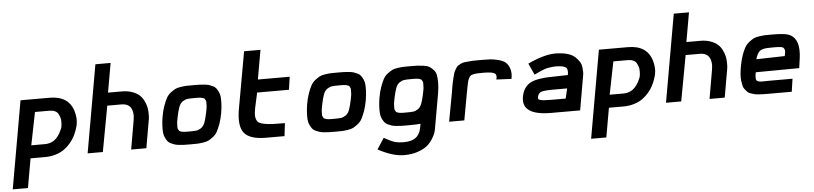

<svg xmlns="http://www.w3.org/2000/svg" viewBox="-82 -1067 6933 1635"><g transform="rotate(-5 3384.0 -250.0)"><path d="M-30 250 102 -500H350Q516 -500 554 -362Q570 -304 561 -256Q561 -253 558 -240.5Q555 -228 546.5 -204Q538 -180 524.5 -153.5Q511 -127 488 -99.5Q465 -72 435.5 -50Q406 -28 362.5 -14Q319 0 268 0H144L100 250ZM160 -110H278Q371 -110 417 -213Q429 -239 429 -244V-245Q431 -254 431.5 -262Q432 -270 432.5 -289Q433 -308 428 -323.5Q423 -339 414.5 -355.5Q406 -372 386.5 -381Q367 -390 340 -390H216Z M632 0 764 -750H894L850 -500H968Q1018 -500 1056.5 -486Q1095 -472 1117 -452Q1139 -432 1153 -404Q1167 -376 1172.5 -352.5Q1178 -329 1179 -302.5Q1180 -276 1179 -266Q1178 -256 1177 -247L1134 0H1004L1047 -247L1051 -285Q1050 -380 973 -389L958 -390H834L762 0Z M1507 0Q1477 0 1460 -0.5Q1443 -1 1417.5 -3.5Q1392 -6 1378 -10.5Q1364 -15 1345.5 -23.5Q1327 -32 1317.5 -45Q1308 -58 1298.5 -77.5Q1289 -97 1287 -122Q1285 -147 1286.5 -180.5Q1288 -214 1295 -256Q1304 -307 1318 -346Q1332 -385 1346 -411Q1360 -437 1383 -454.5Q1406 -472 1423 -481Q1440 -490 1471.5 -494.5Q1503 -499 1521.5 -499.5Q1540 -500 1578 -500Q1581 -500 1583 -500Q1613 -500 1630 -499.5Q1647 -499 1672.5 -496.5Q1698 -494 1712 -489.5Q1726 -485 1744.5 -476.5Q1763 -468 1772.5 -455Q1782 -442 1791.5 -422.5Q1801 -403 1803 -378Q1805 -353 1803.5 -319.5Q1802 -286 1795 -244Q1786 -193 1772 -154Q1758 -115 1744 -89Q1730 -63 1707 -45.5Q1684 -28 1667 -19Q1650 -10 1618.5 -5.5Q1587 -1 1568.5 -0.5Q1550 0 1512 0Q1509 0 1507 0ZM1511 -110Q1553 -110 1572 -112.5Q1591 -115 1612 -129Q1633 -143 1644.5 -173Q1656 -203 1667 -256Q1671 -277 1674 -293Q1677 -309 1676.5 -322.5Q1676 -336 1677 -345.5Q1678 -355 1673 -362.5Q1668 -370 1666.5 -374.5Q1665 -379 1655 -382Q1645 -385 1642 -386.5Q1639 -388 1624 -389Q1609 -390 1604 -390Q1599 -390 1579 -390Q1537 -390 1518 -387.5Q1499 -385 1478 -371Q1457 -357 1445.5 -327Q1434 -297 1423 -244Q1419 -223 1416 -207Q1413 -191 1413.5 -177.5Q1414 -164 1413 -154.5Q1412 -145 1417 -137.5Q1422 -130 1423.5 -125.5Q1425 -121 1435 -118Q1445 -115 1448 -113.5Q1451 -112 1466 -111Q1481 -110 1486 -110Q1491 -110 1511 -110Z M2158 0Q2019 0 1971 -60Q1923 -120 1948 -263L2035 -750H2175L2131 -500H2403L2387 -390H2115L2086 -257Q2080 -222 2079.5 -200Q2079 -178 2087 -160Q2095 -142 2109.5 -133.5Q2124 -125 2156 -119Q2188 -113 2226.5 -111.5Q2265 -110 2328 -110L2315 0Z M2743 0Q2713 0 2696 -0.5Q2679 -1 2653.5 -3.5Q2628 -6 2614 -10.5Q2600 -15 2581.5 -23.5Q2563 -32 2553.5 -45Q2544 -58 2534.5 -77.5Q2525 -97 2523 -122Q2521 -147 2522.5 -180.5Q2524 -214 2531 -256Q2540 -307 2554 -346Q2568 -385 2582 -411Q2596 -437 2619 -454.5Q2642 -472 2659 -481Q2676 -490 2707.5 -494.5Q2739 -499 2757.5 -499.5Q2776 -500 2814 -500Q2817 -500 2819 -500Q2849 -500 2866 -499.5Q2883 -499 2908.5 -496.5Q2934 -494 2948 -489.5Q2962 -485 2980.5 -476.5Q2999 -468 3008.5 -455Q3018 -442 3027.5 -422.5Q3037 -403 3039 -378Q3041 -353 3039.5 -319.5Q3038 -286 3031 -244Q3022 -193 3008 -154Q2994 -115 2980 -89Q2966 -63 2943 -45.5Q2920 -28 2903 -19Q2886 -10 2854.5 -5.5Q2823 -1 2804.5 -0.5Q2786 0 2748 0Q2745 0 2743 0ZM2747 -110Q2789 -110 2808 -112.5Q2827 -115 2848 -129Q2869 -143 2880.5 -173Q2892 -203 2903 -256Q2907 -277 2910 -293Q2913 -309 2912.5 -322.5Q2912 -336 2913 -345.5Q2914 -355 2909 -362.5Q2904 -370 2902.5 -374.5Q2901 -379 2891 -382Q2881 -385 2878 -386.5Q2875 -388 2860 -389Q2845 -390 2840 -390Q2835 -390 2815 -390Q2773 -390 2754 -387.5Q2735 -385 2714 -371Q2693 -357 2681.5 -327Q2670 -297 2659 -244Q2655 -223 2652 -207Q2649 -191 2649.5 -177.5Q2650 -164 2649 -154.5Q2648 -145 2653 -137.5Q2658 -130 2659.5 -125.5Q2661 -121 2671 -118Q2681 -115 2684 -113.5Q2687 -112 2702 -111Q2717 -110 2722 -110Q2727 -110 2747 -110Z M3317 250Q3219 250 3094 182L3155 88Q3163 92 3180.5 101.5Q3198 111 3205.5 114.5Q3213 118 3228.5 124.5Q3244 131 3255.5 133.5Q3267 136 3284 138Q3301 140 3320 140Q3386 140 3421 116Q3456 92 3469 42L3478 -4Q3450 0 3361 0Q3331 0 3314 -0.5Q3297 -1 3271.5 -3.5Q3246 -6 3232 -10.5Q3218 -15 3199.5 -23.5Q3181 -32 3171.5 -45Q3162 -58 3152.5 -77.5Q3143 -97 3141 -122Q3139 -147 3140.5 -180.5Q3142 -214 3149 -256Q3158 -307 3172 -346Q3186 -385 3200 -411Q3214 -437 3237 -454.5Q3260 -472 3277 -481Q3294 -490 3325.5 -494.5Q3357 -499 3375.5 -499.5Q3394 -500 3432 -500Q3435 -500 3437 -500Q3476 -500 3497 -499Q3518 -498 3549 -493.5Q3580 -489 3595.5 -479.5Q3611 -470 3629 -451.5Q3647 -433 3652.5 -406.5Q3658 -380 3658 -339.5Q3658 -299 3649 -247L3597 48Q3594 66 3588 84.5Q3582 103 3562 135Q3542 167 3514 190.5Q3486 214 3434 232Q3382 250 3317 250ZM3365 -110Q3407 -110 3426 -112.5Q3445 -115 3466 -129Q3487 -143 3498.5 -173Q3510 -203 3521 -256Q3525 -277 3528 -293Q3531 -309 3530.5 -322.5Q3530 -336 3531 -345.5Q3532 -355 3527 -362.5Q3522 -370 3520.5 -374.5Q3519 -379 3509 -382Q3499 -385 3496 -386.5Q3493 -388 3478 -389Q3463 -390 3458 -390Q3453 -390 3433 -390Q3391 -390 3372 -387.5Q3353 -385 3332 -371Q3311 -357 3299.5 -327Q3288 -297 3277 -244Q3273 -223 3270 -207Q3267 -191 3267.5 -177.5Q3268 -164 3267 -154.5Q3266 -145 3271 -137.5Q3276 -130 3277.5 -125.5Q3279 -121 3289 -118Q3299 -115 3302 -113.5Q3305 -112 3320 -111Q3335 -110 3340 -110Q3345 -110 3365 -110Z M3722 0 3767 -243Q3775 -291 3778.5 -312.5Q3782 -334 3790.5 -366.5Q3799 -399 3802.5 -410.5Q3806 -422 3818 -442Q3830 -462 3836 -467Q3842 -472 3861.5 -482Q3881 -492 3893.5 -493Q3906 -494 3936 -497Q3966 -500 3988.5 -500Q4011 -500 4055 -500Q4094 -500 4119.5 -498.5Q4145 -497 4185 -487Q4225 -477 4246.5 -459Q4268 -441 4280.5 -404.5Q4293 -368 4283 -317L4154 -323Q4166 -363 4143.5 -376.5Q4121 -390 4050 -390H4048Q4013 -390 3995 -389Q3977 -388 3960 -384Q3943 -380 3936 -372.5Q3929 -365 3922 -351Q3915 -337 3911 -317.5Q3907 -298 3901 -269Q3900 -262 3899.5 -258.5Q3899 -255 3897.5 -248.5Q3896 -242 3895 -237L3852 0Z M4594 1Q4467 1 4409.5 -38.5Q4352 -78 4367 -159Q4383 -241 4443.5 -273Q4504 -305 4640 -305L4764 -308Q4774 -357 4752.5 -373.5Q4731 -390 4669 -390Q4648 -390 4629 -387.5Q4610 -385 4597 -382.5Q4584 -380 4566.5 -373.5Q4549 -367 4540 -363Q4531 -359 4511 -349.5Q4491 -340 4482 -336L4437 -434Q4578 -500 4673 -500Q4730 -500 4772.5 -488Q4815 -476 4838 -455.5Q4861 -435 4875.5 -412.5Q4890 -390 4893 -364.5Q4896 -339 4896 -322.5Q4896 -306 4893 -292L4842 1ZM4604 -110H4728L4748 -195H4630Q4555 -195 4528.5 -186.5Q4502 -178 4495 -147Q4492 -136 4494 -129Q4496 -122 4509 -118Q4522 -114 4544.5 -112Q4567 -110 4604 -110Z M4914 250 5046 -500H5294Q5460 -500 5498 -362Q5514 -304 5505 -256Q5505 -253 5502 -240.5Q5499 -228 5490.5 -204Q5482 -180 5468.5 -153.5Q5455 -127 5432 -99.5Q5409 -72 5379.5 -50Q5350 -28 5306.5 -14Q5263 0 5212 0H5088L5044 250ZM5104 -110H5222Q5315 -110 5361 -213Q5373 -239 5373 -244V-245Q5375 -254 5375.5 -262Q5376 -270 5376.5 -289Q5377 -308 5372 -323.5Q5367 -339 5358.5 -355.5Q5350 -372 5330.5 -381Q5311 -390 5284 -390H5160Z M5576 0 5708 -750H5838L5794 -500H5912Q5962 -500 6000.5 -486Q6039 -472 6061 -452Q6083 -432 6097 -404Q6111 -376 6116.5 -352.5Q6122 -329 6123 -302.5Q6124 -276 6123 -266Q6122 -256 6121 -247L6078 0H5948L5991 -247L5995 -285Q5994 -380 5917 -389L5902 -390H5778L5706 0Z M6448 0Q6422 0 6407 -0.5Q6392 -1 6368.5 -2.5Q6345 -4 6332 -7.5Q6319 -11 6301 -17Q6283 -23 6273.5 -33Q6264 -43 6253 -56.5Q6242 -70 6237.5 -89Q6233 -108 6230 -132Q6227 -156 6229.5 -187.5Q6232 -219 6239 -256Q6248 -307 6262 -346.5Q6276 -386 6290.5 -411.5Q6305 -437 6328.5 -455Q6352 -473 6368.5 -481.5Q6385 -490 6415.5 -494.5Q6446 -499 6461.5 -499.5Q6477 -500 6511 -500Q6522 -500 6527 -500Q6627 -500 6664 -487Q6756 -455 6747 -314Q6745 -283 6739 -247L6732 -195L6360 -192Q6357 -176 6355.5 -164Q6354 -152 6355 -143Q6356 -134 6357 -128.5Q6358 -123 6364.5 -119Q6371 -115 6375 -113Q6379 -111 6390 -110Q6401 -109 6408 -109Q6415 -109 6431.5 -109.5Q6448 -110 6458 -110H6667L6651 0ZM6375 -302 6618 -308Q6623 -329 6624.5 -343Q6626 -357 6621.5 -366Q6617 -375 6612 -380Q6607 -385 6592 -387Q6577 -389 6566.5 -389.5Q6556 -390 6531 -390Q6526 -390 6523 -390Q6491 -390 6474.5 -389Q6458 -388 6439 -383.5Q6420 -379 6410 -369.5Q6400 -360 6390.5 -343.5Q6381 -327 6375 -302Z"/></g></svg>

Font: Hermit
Style: Bold Italic
Weight: 700
Italic angle: -10°
Designer: Pablo Caro
Version: Version 2.000;PS 002.000;hotconv 1.0.88;makeotf.lib2.5.64775